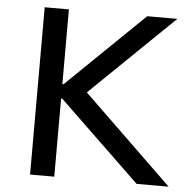

<svg xmlns="http://www.w3.org/2000/svg" viewBox="-51 -755 791 806"><g transform="rotate(5 344.5 -352.5)"><path d="M105 0V-705H207V-390H212L537 -705H664L280 -333L288 -388L689 0H554L212 -329H207V0Z"/></g></svg>

Font: Nunito Sans 7pt Medium
Style: Regular
Weight: 500
Designer: Vernon Adams
Foundry: Vernon Adams
Version: Version 3.101;gftools[0.9.27]